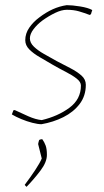

<svg xmlns="http://www.w3.org/2000/svg" viewBox="-20 -476 404 745"><path d="M141 6Q127 6 105.5 0.5Q84 -5 62.5 -14Q41 -23 26 -32L32 -48L37 -49Q60 -38 89.5 -25Q119 -12 142 -10Q205 -25 249.5 -58Q294 -91 294 -144Q294 -158 277.5 -171Q261 -184 235.5 -197Q210 -210 184 -225Q159 -240 134.5 -254Q110 -268 94 -284Q78 -300 78 -320Q78 -346 93.5 -368.5Q109 -391 132 -408Q158 -428 184.5 -440Q211 -452 239 -456Q260 -456 291 -451Q322 -446 338 -437L335 -428L333 -421L328 -418Q307 -426 286.5 -432Q266 -438 239 -438Q219 -438 194 -426Q169 -414 144 -396Q124 -381 110 -362.5Q96 -344 96 -327Q96 -310 111.5 -295Q127 -280 151 -266.5Q175 -253 200 -239Q227 -225 253 -211.5Q279 -198 296 -183Q313 -168 313 -147Q313 -104 289 -72.5Q265 -41 226 -21.5Q187 -2 141 6ZM83 249Q82 248 79 245Q76 242 76 241Q98 212 116.5 184Q135 156 142 139L128 83Q129 76 132 67Q138 64 144 64Q152 75 157 88.5Q162 102 162 125Q162 153 137 186Q112 219 83 249Z"/></svg>

Font: Labrada Thin
Style: Italic
Weight: 100
Italic angle: -7°
Designer: Mercedes Jáuregui
Foundry: Omnibus-Type Team
Version: Version 1.000; ttfautohint (v1.8.4.7-5d5b)